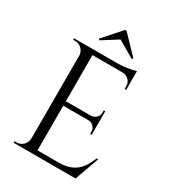

<svg xmlns="http://www.w3.org/2000/svg" viewBox="-211 -1002 999 1114"><g transform="rotate(30 288.5 -445.0)"><path d="M187 -771 193 -763 298 -829 411 -763 417 -771 303 -890H293ZM475 0H60V-10H73Q99 -10 118 -28Q136 -47 137 -73V-633Q134 -657 116 -674Q98 -690 73 -690H61L60 -700H353Q384 -700 421 -706Q457 -712 472 -718V-592H462V-610Q462 -634 446 -651Q429 -668 406 -669H202V-360H371Q391 -361 405 -375Q419 -389 419 -410V-424H429V-266H419V-281Q419 -301 405 -315Q392 -329 372 -330H202V-31H345Q419 -31 462 -68Q497 -97 523 -162H533Z"/></g></svg>

Font: Cinzel(RUS BY LYAJKA)
Style: Regular
Weight: 400
Designer: Natanael Gama
Version: Version 1.001;PS 001.001;hotconv 1.0.56;makeotf.lib2.0.21325